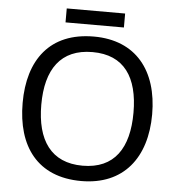

<svg xmlns="http://www.w3.org/2000/svg" viewBox="-58 -909 897 973"><g transform="rotate(5 390.5 -422.5)"><path d="M539 -855H242V-784H539ZM720 -358C720 -580 606 -725 392 -725C168 -725 61 -578 61 -359C61 -138 168 10 391 10C606 10 720 -137 720 -358ZM156 -358C156 -538 230 -646 392 -646C553 -646 625 -538 625 -358C625 -178 553 -68 391 -68C230 -68 156 -178 156 -358Z"/></g></svg>

Font: Noto Sans Nandinagari
Style: Regular
Weight: 400
Designer: Ek Type
Foundry: Ek Type
Version: Version 1.002